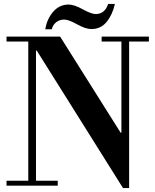

<svg xmlns="http://www.w3.org/2000/svg" viewBox="-20 -939 784 971"><path d="M494 -729V-754H733V-729H633V12H602L166 -683H162V-25H272V0H13V-25H123V-729H13V-754H284L590 -268H594V-729ZM527 -919H561Q549 -865 519.5 -828.5Q490 -792 442 -792Q413 -792 370 -816Q327 -840 305 -840Q281 -840 264 -826.5Q247 -813 242 -791H209Q217 -842 248.5 -879Q280 -916 327 -916Q355 -916 398.5 -892Q442 -868 464 -868Q510 -868 527 -919Z"/></svg>

Font: Libre Bodoni
Style: Regular
Weight: 400
Designer: Pablo Impallari, Rodrigo Fuenzalida
Foundry: Pablo Impallari, Rodrigo Fuenzalida
Version: Version 1.001